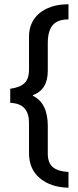

<svg xmlns="http://www.w3.org/2000/svg" viewBox="-20 -725 366 900"><path d="M301 -634Q250 -634 227 -607Q204 -580 204 -523V-393Q204 -304 134 -279V-276Q204 -242 204 -135V-5Q204 38 227 58Q250 78 301 81V155Q218 153 167 110.5Q116 68 116 -7V-150Q116 -193 95 -217Q74 -241 28 -243V-309Q73 -315 94.5 -335Q116 -355 116 -400V-555Q116 -587 128 -614.5Q140 -642 163.5 -662Q187 -682 221.5 -693.5Q256 -705 301 -705Z"/></svg>

Font: Mukta Mahee Medium
Style: Regular
Weight: 500
Designer: Shuchita Grover, Noopur Datye, Girish Dalvi, Yashodeep Gholap
Foundry: Ek Type
Version: Version 2.538;PS 1.000;hotconv 16.6.51;makeotf.lib2.5.65220;